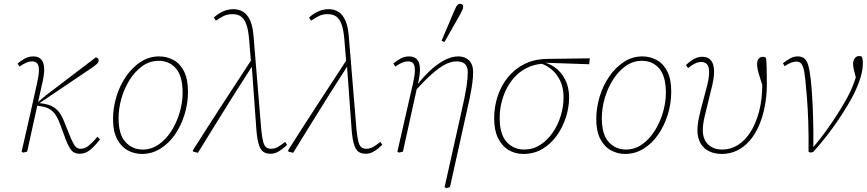

<svg xmlns="http://www.w3.org/2000/svg" viewBox="-20 -793 4536 1004"><path d="M93 0Q103 -45 113.5 -90Q124 -135 134 -179.5Q144 -224 154 -269Q164 -314 174 -359Q183 -399 183.5 -424Q184 -449 175.5 -460.5Q167 -472 148 -472Q132 -472 116.5 -465Q101 -458 82 -445L72 -461Q94 -479 113 -488.5Q132 -498 155 -498Q181 -498 195.5 -482.5Q210 -467 211 -433.5Q212 -400 198 -345L122 0L101 5ZM397 11Q368 11 353 -7.5Q338 -26 324 -63L294 -144Q277 -191 254 -212Q231 -233 190 -238L168 -241V-257H176L221 -295L481 -493Q486 -492 491 -488.5Q496 -485 496 -477Q496 -468 487 -459Q478 -450 451 -432L184 -252L183 -254L192 -253Q229 -249 251.5 -237.5Q274 -226 289 -206.5Q304 -187 315 -158L351 -69Q364 -40 374 -27.5Q384 -15 401 -15Q424 -15 443.5 -31Q463 -47 490 -78L503 -64Q472 -25 448.5 -7Q425 11 397 11Z M722 12Q683 12 648.5 -6.5Q614 -25 592.5 -65.5Q571 -106 571 -170Q571 -229 588.5 -287Q606 -345 638.5 -392.5Q671 -440 715 -469Q759 -498 812 -498Q854 -498 888.5 -478.5Q923 -459 943 -418.5Q963 -378 963 -314Q963 -252 945 -194Q927 -136 895 -89.5Q863 -43 818.5 -15.5Q774 12 722 12ZM726 -11Q772 -11 810 -37.5Q848 -64 876 -108Q904 -152 919.5 -204.5Q935 -257 935 -308Q935 -394 900.5 -434.5Q866 -475 810 -475Q763 -475 724.5 -447.5Q686 -420 658 -375.5Q630 -331 615 -278.5Q600 -226 600 -175Q600 -90 636 -50.5Q672 -11 726 -11Z M991 0 988 -6Q1065 -128 1144 -249Q1223 -370 1302 -491L1307 -446H1298Q1250 -372 1202.5 -296.5Q1155 -221 1108.5 -145.5Q1062 -70 1015 6ZM1394 11Q1371 11 1356.5 0.5Q1342 -10 1333.5 -37Q1325 -64 1321 -111L1296 -455L1293 -462L1283 -583Q1279 -635 1268.5 -664.5Q1258 -694 1240.5 -706.5Q1223 -719 1196 -719Q1168 -719 1148 -708.5Q1128 -698 1109 -685L1098 -701Q1119 -721 1145.5 -733Q1172 -745 1200 -745Q1230 -745 1252 -731Q1274 -717 1288 -686Q1302 -655 1306 -602L1346 -117Q1350 -77 1355.5 -54.5Q1361 -32 1371 -23.5Q1381 -15 1397 -15Q1417 -15 1434 -25Q1451 -35 1471 -51L1481 -36Q1469 -24 1455.5 -13.5Q1442 -3 1427 4Q1412 11 1394 11Z M1489 0 1486 -6Q1563 -128 1642 -249Q1721 -370 1800 -491L1805 -446H1796Q1748 -372 1700.5 -296.5Q1653 -221 1606.5 -145.5Q1560 -70 1513 6ZM1892 11Q1869 11 1854.5 0.5Q1840 -10 1831.5 -37Q1823 -64 1819 -111L1794 -455L1791 -462L1781 -583Q1777 -635 1766.5 -664.5Q1756 -694 1738.5 -706.5Q1721 -719 1694 -719Q1666 -719 1646 -708.5Q1626 -698 1607 -685L1596 -701Q1617 -721 1643.5 -733Q1670 -745 1698 -745Q1728 -745 1750 -731Q1772 -717 1786 -686Q1800 -655 1804 -602L1844 -117Q1848 -77 1853.5 -54.5Q1859 -32 1869 -23.5Q1879 -15 1895 -15Q1915 -15 1932 -25Q1949 -35 1969 -51L1979 -36Q1967 -24 1953.5 -13.5Q1940 -3 1925 4Q1910 11 1892 11Z M2058 0Q2068 -45 2078.5 -90Q2089 -135 2099 -179.5Q2109 -224 2119.5 -269Q2130 -314 2140 -359Q2149 -398 2149.5 -423Q2150 -448 2142 -460Q2134 -472 2114 -472Q2098 -472 2082 -465Q2066 -458 2047 -445L2037 -461Q2059 -479 2078 -488.5Q2097 -498 2120 -498Q2146 -498 2160.5 -482.5Q2175 -467 2176 -433.5Q2177 -400 2163 -345L2087 0L2066 5ZM2305 185 2393 -209Q2403 -253 2409.5 -285Q2416 -317 2419.5 -340.5Q2423 -364 2424.5 -382Q2426 -400 2426 -415Q2426 -444 2411.5 -458Q2397 -472 2367 -472Q2340 -472 2309 -456.5Q2278 -441 2239.5 -407Q2201 -373 2151 -318L2147 -349H2161Q2203 -402 2241 -434.5Q2279 -467 2312.5 -482.5Q2346 -498 2376 -498Q2399 -498 2416.5 -489Q2434 -480 2444 -462Q2454 -444 2454 -415Q2454 -403 2453 -389.5Q2452 -376 2450 -359.5Q2448 -343 2444 -321.5Q2440 -300 2434.5 -272Q2429 -244 2420 -207L2333 185L2313 191ZM2289 -580Q2306 -620 2323 -660Q2340 -700 2357 -740Q2362 -751 2366 -758.5Q2370 -766 2375 -769.5Q2380 -773 2386 -773Q2394 -773 2398 -769Q2402 -765 2402 -757Q2402 -750 2398 -741.5Q2394 -733 2384 -714Q2364 -679 2344 -643.5Q2324 -608 2304 -573Z M2717 12Q2674 12 2639.5 -8.5Q2605 -29 2584.5 -70.5Q2564 -112 2564 -174Q2564 -235 2582.5 -290.5Q2601 -346 2636.5 -389.5Q2672 -433 2723 -458.5Q2774 -484 2840 -485L3064 -488L3061 -457L2830 -465L2823 -460Q2781 -458 2745 -442.5Q2709 -427 2681 -400Q2653 -373 2633.5 -337.5Q2614 -302 2603.5 -261Q2593 -220 2593 -176Q2593 -90 2629.5 -50.5Q2666 -11 2721 -11Q2767 -11 2805 -35.5Q2843 -60 2870.5 -100Q2898 -140 2912.5 -188.5Q2927 -237 2927 -284Q2927 -334 2909.5 -370.5Q2892 -407 2863.5 -430.5Q2835 -454 2802 -463L2807 -470Q2847 -465 2880.5 -441.5Q2914 -418 2935 -377.5Q2956 -337 2956 -283Q2956 -233 2939.5 -180.5Q2923 -128 2892 -84.5Q2861 -41 2817 -14.5Q2773 12 2717 12Z M3249 12Q3210 12 3175.5 -6.5Q3141 -25 3119.5 -65.5Q3098 -106 3098 -170Q3098 -229 3115.5 -287Q3133 -345 3165.5 -392.5Q3198 -440 3242 -469Q3286 -498 3339 -498Q3381 -498 3415.5 -478.5Q3450 -459 3470 -418.5Q3490 -378 3490 -314Q3490 -252 3472 -194Q3454 -136 3422 -89.5Q3390 -43 3345.5 -15.5Q3301 12 3249 12ZM3253 -11Q3299 -11 3337 -37.5Q3375 -64 3403 -108Q3431 -152 3446.5 -204.5Q3462 -257 3462 -308Q3462 -394 3427.5 -434.5Q3393 -475 3337 -475Q3290 -475 3251.5 -447.5Q3213 -420 3185 -375.5Q3157 -331 3142 -278.5Q3127 -226 3127 -175Q3127 -90 3163 -50.5Q3199 -11 3253 -11Z M3754 12Q3717 12 3688 -2Q3659 -16 3643 -44Q3627 -72 3627 -112Q3627 -143 3636 -183.5Q3645 -224 3657 -267Q3669 -310 3678.5 -348.5Q3688 -387 3688 -415Q3688 -447 3676 -458Q3664 -469 3647 -469Q3631 -469 3613.5 -460.5Q3596 -452 3578 -437L3567 -453Q3593 -477 3612.5 -486.5Q3632 -496 3653 -496Q3683 -496 3698.5 -476.5Q3714 -457 3714 -418Q3714 -389 3705 -349Q3696 -309 3684.5 -265Q3673 -221 3664 -181Q3655 -141 3655 -113Q3655 -65 3682.5 -38Q3710 -11 3757 -11Q3801 -11 3839 -35Q3877 -59 3905 -103.5Q3933 -148 3949.5 -210.5Q3966 -273 3966 -350Q3966 -365 3966 -378Q3966 -391 3966 -403L3976 -380L3974 -324Q3961 -365 3953 -390Q3945 -415 3942 -430.5Q3939 -446 3939 -457Q3939 -478 3948 -487Q3957 -496 3968 -496Q3975 -496 3979 -494.5Q3983 -493 3986 -489Q3988 -473 3989 -436Q3990 -399 3990 -356Q3990 -292 3979 -236Q3968 -180 3948 -134.5Q3928 -89 3899 -56Q3870 -23 3833.5 -5.5Q3797 12 3754 12Z M4208 0Q4209 -85 4206.5 -156.5Q4204 -228 4199.5 -284Q4195 -340 4191 -377Q4187 -417 4181 -437Q4175 -457 4166 -464Q4157 -471 4144 -471Q4131 -471 4116 -465Q4101 -459 4083 -447L4074 -462Q4094 -478 4112.5 -488Q4131 -498 4151 -498Q4174 -498 4187 -486.5Q4200 -475 4207 -450Q4214 -425 4219 -382Q4223 -348 4226.5 -295.5Q4230 -243 4232 -174.5Q4234 -106 4233 -24L4235 -26Q4269 -66 4298.5 -107Q4328 -148 4353.5 -187.5Q4379 -227 4397.5 -259.5Q4416 -292 4427 -315Q4437 -337 4446 -361.5Q4455 -386 4464 -419L4461 -359L4453 -398Q4449 -412 4445 -428Q4441 -444 4441 -459Q4441 -477 4450 -488.5Q4459 -500 4472 -500Q4477 -500 4481 -499Q4485 -498 4487 -496Q4489 -491 4490.5 -483.5Q4492 -476 4492 -464Q4492 -426 4479 -385Q4466 -344 4444 -299Q4431 -274 4410.5 -239.5Q4390 -205 4363 -165Q4336 -125 4303 -82.5Q4270 -40 4232 2L4217 5Z"/></svg>

Font: Source Serif 4 ExtraLight
Style: Italic
Weight: 250
Italic angle: -12°
Designer: Frank Grießhammer
Foundry: Adobe Systems Incorporated
Version: Version 4.004;hotconv 1.0.116;makeotfexe 2.5.65601